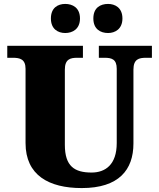

<svg xmlns="http://www.w3.org/2000/svg" viewBox="-20 -947 809 977"><path d="M530 -779C565 -779 603 -799 603 -853C603 -908 565 -927 530 -927C491 -927 455 -908 455 -853C455 -799 491 -779 530 -779ZM312 -779C349 -779 387 -799 387 -853C387 -908 349 -927 312 -927C275 -927 239 -908 239 -853C239 -799 275 -779 312 -779ZM396 10C585 10 659 -83 659 -217V-593C659 -646 687 -653 723 -653H753V-714H483V-653H512C548 -653 574 -646 574 -597V-219C574 -109 516 -69 446 -69C359 -69 310 -101 310 -210V-593C310 -646 338 -653 373 -653H402V-714H17V-653H46C81 -653 110 -646 110 -597V-219C110 -55 229 10 396 10Z"/></svg>

Font: Noto Serif Lao Black
Style: Regular
Weight: 900
Designer: Monotype Design Team
Foundry: Monotype Imaging Inc.
Version: Version 2.003